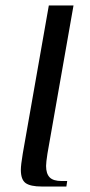

<svg xmlns="http://www.w3.org/2000/svg" viewBox="-20 -680 329 700"><path d="M56 -61Q56 -78 63 -120L158 -660H248L153 -120Q148 -88 148 -75Q148 -47 161 -33.5Q174 -20 205 -20H225L222 0H132Q91 0 73.5 -12.5Q56 -25 56 -61Z"/></svg>

Font: Philosopher
Style: Italic
Weight: 400
Italic angle: -10°
Designer: Jovanny Lemonad
Foundry: Jovanny Lemonad
Version: Version 2.000